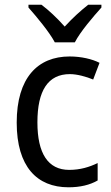

<svg xmlns="http://www.w3.org/2000/svg" viewBox="-20 -786 471 816"><path d="M213 -606H298C321 -651 376 -715 411 -754V-766H355C321 -739 290 -711 255 -673C223 -709 187 -743 156 -766H101V-754C137 -713 189 -651 213 -606ZM271 10C321 10 362 0 395 -19V-93C360 -76 321 -64 274 -64C184 -64 139 -134 139 -266C139 -401 184 -471 277 -471C308 -471 347 -460 376 -448L403 -519C372 -535 325 -546 276 -546C140 -546 51 -455 51 -265C51 -78 137 10 271 10Z"/></svg>

Font: Noto Sans Khmer UI SemiCondensed
Style: Regular
Weight: 400
Width: 4
Designer: Danh Hong and the Monotype Design Team
Foundry: Monotype Imaging Inc.
Version: Version 2.002